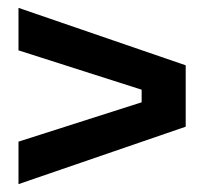

<svg xmlns="http://www.w3.org/2000/svg" viewBox="-20 -581 514 488"><path d="M27 -221 340 -321V-353L27 -453V-561L452 -415V-259L27 -113Z"/></svg>

Font: Mozilla Headline BETA
Style: Bold
Weight: 700
Designer: Studio DRAMA
Foundry: Studio DRAMA
Version: Version 0.100